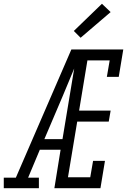

<svg xmlns="http://www.w3.org/2000/svg" viewBox="-60 -997 680 1017"><path d="M-40 0V-56H24L318 -735H593L569 -590H506L521 -677H403L359 -411H526L516 -353H349L300 -58H418L433 -145H496L472 0H228L261 -204H151L89 -56H146V0ZM175 -260H271L333 -634Q318 -598 303 -562Q288 -526 273 -490ZM367 -797 331 -833 480 -977 526 -933Z"/></svg>

Font: Iosevka HT Light Extended
Style: Italic
Weight: 300
Width: 7
Italic angle: -9°
Monospace: yes
Designer: Belleve Invis
Foundry: Belleve Invis
Version: Version 32.3.0; ttfautohint (v1.8.4)